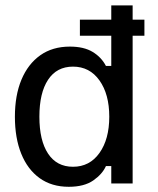

<svg xmlns="http://www.w3.org/2000/svg" viewBox="-20 -687 590 719"><path d="M237.5 12.5Q173.3 12.5 128.3 -20Q83.3 -52.5 59.6 -111.2Q35.8 -170 35.8 -250Q35.8 -330 60.4 -388.8Q85 -447.5 130.8 -480Q176.7 -512.5 241.7 -512.5Q294.2 -512.5 327.1 -492.5Q360 -472.5 376.7 -440H396.7V-666.7H476.7V0H396.7V-65H376.7Q363.3 -35 329.2 -11.2Q295 12.5 237.5 12.5ZM253.3 -62.5Q315.8 -62.5 352.5 -114.2Q389.2 -165.8 389.2 -250Q389.2 -334.2 352.5 -385.8Q315.8 -437.5 253.3 -437.5Q192.5 -437.5 160 -388.3Q127.5 -339.2 127.5 -250Q127.5 -160.8 160 -111.7Q192.5 -62.5 253.3 -62.5ZM520.8 -553.3H279.2V-613.3H520.8Z"/></svg>

Font: Familjen Grotesk Variable
Style: Regular
Weight: 400
Designer: Anders Wikstroem, Jonas Baeckman, Matilda Gysing, Kristian Moeller
Foundry: Familjen STHLM AB
Version: Version 2.000